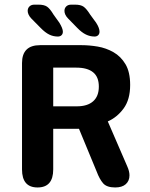

<svg xmlns="http://www.w3.org/2000/svg" viewBox="-20 -818 659 846"><path d="M214.5 -520V-349.5H318.5Q365.5 -349.5 390.5 -371.8Q415.5 -394 415.5 -436.5Q415.5 -479 390.2 -499.5Q365 -520 316.5 -520ZM77 -71.5V-540Q77 -619 156.5 -619H340.5Q373.5 -619 410.5 -612.8Q447.5 -606.5 480 -588Q512.5 -569.5 533 -535Q553.5 -500.5 553.5 -443.5Q553.5 -379.5 524.8 -340.2Q496 -301 455 -283L540.5 -85.5Q545.5 -74.5 548 -64.5Q550.5 -54.5 550.5 -45.5Q550.5 -21 534.2 -6.5Q518 8 487.5 8Q450.5 8 434.5 -10.2Q418.5 -28.5 406 -62L328 -250.5H214.5V-71.5Q214.5 8 145.5 8Q77 8 77 -71.5ZM235 -657Q214.5 -657 196.8 -665.8Q179 -674.5 159 -695L118 -736.5Q109.5 -745.5 105.8 -754Q102 -762.5 102 -770Q102 -782 110 -789.8Q118 -797.5 131.5 -797.5H149.5Q174.5 -797.5 187.5 -788.5Q200.5 -779.5 216 -753.5L241.5 -718Q257 -692.5 257 -678.5Q257 -668.5 251 -662.8Q245 -657 235 -657ZM397 -657Q377 -657 358.8 -665.8Q340.5 -674.5 320.5 -695L280 -736.5Q264 -753 264 -770Q264 -782 272 -789.8Q280 -797.5 293.5 -797.5H311Q336 -797.5 348.8 -788.2Q361.5 -779 377.5 -753.5L403.5 -718Q411.5 -705.5 415 -695.8Q418.5 -686 418.5 -678.5Q418.5 -668.5 412.5 -662.8Q406.5 -657 397 -657Z"/></svg>

Font: Sono Monospace SemiBold
Style: Regular
Weight: 600
Designer: Tyler Finck
Foundry: Tyler Finck
Version: Version 2.112